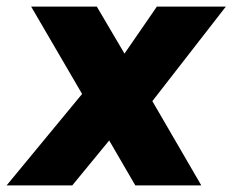

<svg xmlns="http://www.w3.org/2000/svg" viewBox="-26 -559 701 579"><path d="M382 0 261 -208 68 -539H266L405 -303L581 0ZM-6 0 259 -321 312 -146 192 0ZM393 -202 323 -359 447 -539H655Z"/></svg>

Font: Exo Thin Black
Style: Italic
Weight: 900
Italic angle: -9°
Version: Version 2.000